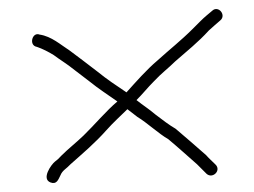

<svg xmlns="http://www.w3.org/2000/svg" viewBox="-20 -527 558 422"><path d="M61 -424C73.1 -420 87.4 -412.6 98 -406C113.6 -394.3 126.2 -387.4 144 -373L178 -347C194.7 -333.3 218.6 -317.6 238 -304C214.1 -284.1 186.4 -251.1 163.5 -229C147.1 -213.2 129.9 -199.9 115 -185C109.7 -179 105 -174.7 101 -172C92.4 -165.3 70.4 -133.9 91 -126C104.6 -120.8 108.1 -132.2 113 -142C117.3 -152.8 126.6 -156.6 135 -166C161.8 -189.8 188.9 -212.7 214 -241C230.6 -259.6 244.7 -271.7 260 -287C268.7 -280.3 276 -274.7 282 -270C303.5 -257.1 328.5 -233.3 350 -221C370.9 -203.6 392.5 -183.9 413 -166L434 -145C447.3 -133 467.7 -152.7 453 -166C446.5 -172.5 438.6 -179.5 433 -186C411.2 -205.4 388 -225.2 366 -244C353.1 -251.3 335.4 -264.7 322 -275C306.2 -288.4 295.9 -294.3 280 -307C294.7 -321.7 303.8 -333.8 319 -349C334.3 -365.5 350.7 -377.7 365 -392C391.2 -415 415.5 -434.1 439 -460C449.8 -469.8 455.1 -474.3 464 -482C478.5 -493.8 459.5 -516.5 446 -503C436.8 -495.1 430.6 -490.6 420 -480L403 -463C377.9 -437.9 352.8 -418.3 326 -394C301.7 -373.4 278.9 -347.2 258 -324C237.6 -337.6 213 -354.1 195 -369L161 -395C149.7 -403.7 140.3 -410.7 133 -416C113.6 -428.3 93.3 -447.2 67 -451C50.8 -457.5 42.6 -427.1 61 -424Z"/></svg>

Font: HoneyBee
Style: XLit
Weight: 200
Foundry: Cannot Into Space Fonts
Version: Version 0.89